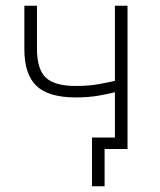

<svg xmlns="http://www.w3.org/2000/svg" viewBox="-20 -520 560 670"><path d="M245 -180Q149 -180 107 -220.5Q65 -261 65 -348V-500H109V-350Q109 -279 139.5 -249.5Q170 -220 245 -220Q290 -220 325.5 -226.5Q361 -233 381 -238V-500H425V0H345V130H301V-40H381V-198Q361 -193 325.5 -186.5Q290 -180 245 -180Z"/></svg>

Font: PT Root UI Light
Style: Regular
Weight: 300
Designer: Vitaly Kuzmin
Foundry: ParaType Ltd.
Version: Version 2.000G